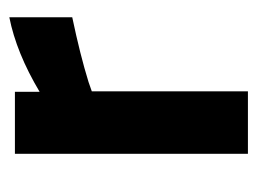

<svg xmlns="http://www.w3.org/2000/svg" viewBox="-90 -462 552 412"><g transform="rotate(-90 186.0 -256.0)"><path d="M62 0V-500H195V-447Q279 -497 355 -512V-377Q274 -360 216 -342L196 -335V0Z"/></g></svg>

Font: Titillium-CLs Web
Style: CLs-Bold
Weight: 700
Version: Version 1.002;PS 57.000;hotconv 1.0.70;makeotf.lib2.5.55311